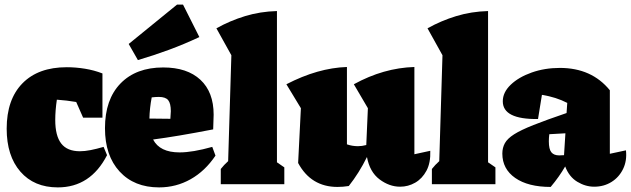

<svg xmlns="http://www.w3.org/2000/svg" viewBox="-20 -800 2740 834"><path d="M231 14Q128 14 68.5 -54.5Q9 -123 9 -241Q9 -368 77.5 -438Q146 -508 270 -508Q309 -508 349 -501.5Q389 -495 425 -481V-289H341L311 -357Q270 -364 227 -367Q220 -320 220 -279Q220 -210 246 -176.5Q272 -143 327 -143Q348 -143 373.5 -148Q399 -153 430 -162L445 -126Q373 14 231 14Z M671 14Q563 14 499.5 -55Q436 -124 436 -243Q436 -368 503.5 -437.5Q571 -507 689 -507Q793 -507 850.5 -453.5Q908 -400 908 -302L906 -238Q823 -222 760.5 -211.5Q698 -201 645 -194Q674 -138 760 -138Q817 -138 902 -162L916 -124Q871 -57 808 -21.5Q745 14 671 14ZM639 -377Q630 -330 629 -285L720 -284L722 -317Q722 -351 710.5 -365Q699 -379 670 -379Q663 -379 655.5 -378.5Q648 -378 639 -377ZM579 -539 539 -609 749 -780H775L846 -639Q780 -608 713.5 -583.5Q647 -559 579 -539Z M939 0V-66Q946 -75 954 -83.5Q962 -92 971 -100L985 -560L920 -677Q979 -710 1044.5 -730Q1110 -750 1183 -752V-95L1215 -73V0Z M1275 -92 1287 -330 1224 -434Q1361 -505 1487 -509V-173Q1510 -165 1535 -165Q1552 -165 1571 -170L1578 -330L1517 -434Q1646 -505 1780 -509V-130L1849 -145Q1851 -93 1832.5 -58.5Q1814 -24 1783.5 -6.5Q1753 11 1718 11Q1671 11 1628.5 -21Q1586 -53 1574 -118Q1540 -49 1495 8Q1482 10 1470 11Q1458 12 1446 12Q1331 12 1275 -92Z M1856 0V-66Q1863 -75 1871 -83.5Q1879 -92 1888 -100L1902 -560L1837 -677Q1896 -710 1961.5 -730Q2027 -750 2100 -752V-95L2132 -73V0Z M2372 12Q2274 12 2218 -27Q2162 -66 2162 -133Q2162 -158 2173 -178Q2184 -198 2213 -216.5Q2242 -235 2297.5 -257Q2353 -279 2441 -309L2444 -353Q2396 -378 2334 -388L2317 -283Q2164 -281 2164 -360Q2164 -399 2198.5 -432Q2233 -465 2289.5 -485Q2346 -505 2412 -505Q2550 -505 2629 -408V-132L2699 -147Q2704 -102 2686.5 -66Q2669 -30 2636 -9.5Q2603 11 2561 11Q2523 11 2487.5 -10.5Q2452 -32 2435 -77Q2409 -32 2372 12ZM2364 -186Q2364 -152 2375 -138.5Q2386 -125 2409 -125Q2420 -125 2430 -126L2436 -221L2366 -217Q2364 -201 2364 -186Z"/></svg>

Font: Piazzolla Black
Style: Regular
Weight: 900
Designer: Juan Pablo del Peral
Foundry: Huerta Tipografica
Version: Version 1.330